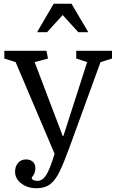

<svg xmlns="http://www.w3.org/2000/svg" viewBox="-20 -810 630 1020"><path d="M514 -480 348 -24Q320 53 297 100.5Q274 148 246 169Q218 190 174 190Q127 190 93.5 165Q60 140 60 102Q60 74 76 55.5Q92 37 118 37Q141 37 154.5 49.5Q168 62 168 84Q168 98 162.5 111Q157 124 148 134Q150 144 160 147.5Q170 151 177 151Q191 151 203 144Q215 137 228.5 114.5Q242 92 258 44L270 7L63 -480L3 -499V-540H227L235 -499L164 -480L313 -88H317L443 -480L385 -499V-540H575V-499ZM449 -639 360 -790H265L177 -639H230L313 -730L396 -639Z"/></svg>

Font: Domine
Style: Regular
Weight: 400
Designer: Pablo Impallari, Rodrigo Fuenzalida, Brenda Gallo
Foundry: Pablo Impallari, Rodrigo Fuenzalida, Brenda Gallo
Version: Version 2.000;September 19, 2022;FontCreator 14.0.0.2877 64-